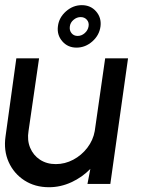

<svg xmlns="http://www.w3.org/2000/svg" viewBox="-25 -732 570 764"><path d="M-3 -189 40 -500H130.5L88.5 -210.5Q82.5 -174 95 -144Q107.5 -114 134.2 -96.5Q161 -79 197 -79Q233.5 -79 266.5 -96.5Q299.5 -114 322.5 -144Q345.5 -174 352 -210.5L393.5 -500H484.5L414 0H323L334.5 -60Q302 -26.5 259 -6.8Q216 13 170 13Q114 13 72 -14.2Q30 -41.5 9.5 -87.2Q-11 -133 -3 -189ZM279.5 -542.5Q244.5 -542.5 222.8 -567.8Q201 -593 205.5 -627.5Q209.5 -662 237.5 -686.8Q265.5 -711.5 300.5 -711.5Q335.5 -711.5 357.2 -686.8Q379 -662 375 -627.5Q370.5 -592 342.5 -567.2Q314.5 -542.5 279.5 -542.5ZM284 -589Q299.5 -589 312.2 -600.2Q325 -611.5 327.5 -627.5Q330 -642.5 320.8 -653.2Q311.5 -664 296 -664Q280.5 -664 267.8 -653.2Q255 -642.5 253 -627.5Q250.5 -611.5 259.5 -600.2Q268.5 -589 284 -589Z"/></svg>

Font: Urbanist Medium
Style: Italic
Weight: 500
Italic angle: -8°
Designer: Corey Hu
Foundry: Corey Hu
Version: Version 1.330; ttfautohint (v1.8.4.7-5d5b)